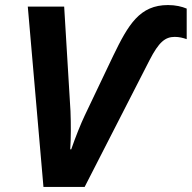

<svg xmlns="http://www.w3.org/2000/svg" viewBox="-20 -740 759 760"><path d="M152 0H315L572 -502C609 -574 634 -594 672 -594C689 -594 705 -590 719 -585V-706C700 -714 675 -720 645 -720C533 -720 488 -643 428 -519L316 -284C301 -253 277 -193 262 -149H258C261 -192 261 -249 259 -300L234 -714H90Z"/></svg>

Font: Noto Sans
Style: Bold Italic
Weight: 700
Italic angle: -12°
Designer: Monotype Design Team
Foundry: Monotype Imaging Inc.
Version: Version 2.013